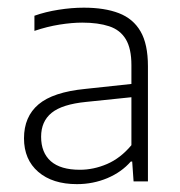

<svg xmlns="http://www.w3.org/2000/svg" viewBox="-20 -766 458 488"><path d="M175.5 -298Q113.5 -298 77.2 -329.2Q41 -360.5 41 -414.5Q41 -469.5 78 -500.8Q115 -532 196.5 -540L331.5 -554.5L334.5 -521L199 -507Q138 -501 111.2 -479.2Q84.5 -457.5 84.5 -418.5Q84.5 -378 109.2 -356.2Q134 -334.5 183 -334.5Q218 -334.5 252.2 -349.2Q286.5 -364 314 -397V-600.5Q314 -642.5 299.8 -666.2Q285.5 -690 257.5 -699.2Q229.5 -708.5 189 -708.5Q163 -708.5 131.5 -703.5Q100 -698.5 67.5 -687.5V-726Q95.5 -736 128.8 -741.2Q162 -746.5 193 -746.5Q246 -746.5 282.2 -732.5Q318.5 -718.5 337.2 -686.2Q356 -654 356 -597.5V-305H319.5L316 -355.5H312.5Q289 -328.5 252.8 -313.2Q216.5 -298 175.5 -298Z"/></svg>

Font: Encode Sans SC ExtraLight
Style: Regular
Weight: 250
Designer: Multiple Designers
Foundry: Impallari Type
Version: Version 3.002